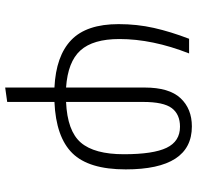

<svg xmlns="http://www.w3.org/2000/svg" viewBox="-30 -544 779 760"><g transform="rotate(90 360.0 -164.5)"><path d="M327 205V10Q202 4 139 -56.5Q76 -117 76 -244Q76 -317 91 -383.5Q106 -450 134 -523H192Q135 -378 135 -247Q135 -143 180 -93Q225 -43 327 -36V-347Q327 -444 369 -489Q411 -534 481 -534Q651 -534 651 -272Q651 -126 587 -61Q523 4 384 10V197ZM384 -36Q499 -41 545 -94.5Q591 -148 591 -265Q591 -381 565.5 -434Q540 -487 482 -487Q433 -487 408.5 -454.5Q384 -422 384 -341Z"/></g></svg>

Font: Trujillo Light
Style: Regular
Weight: 300
Designer: Fira Sans original fonts by bBox Type GmbH, Carrois Corporate GbR, & Edenspiekermann AG / Changes by Cristiano Sobral
Foundry: Fira Sans original fonts by bBox Type GmbH, Carrois Corporate GbR, & Edenspiekermann AG / Changes by Cristiano Sobral
Version: Version 4.301;July 28, 2020;FontCreator 13.0.0.2655 64-bit